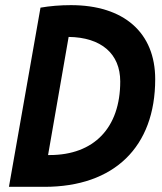

<svg xmlns="http://www.w3.org/2000/svg" viewBox="-20 -723 626 743"><path d="M14.6 0H151.9C421.9 0 580.6 -154.3 580.6 -416.5C580.6 -596.7 459.5 -703.1 254.4 -703.1C212.9 -703.1 172.9 -699.7 136.7 -693.4ZM166 -123 245.6 -580.1C371.6 -578.6 445.3 -515.1 445.3 -407.7C445.3 -228.5 343.8 -123 172.4 -123Z"/></svg>

Font: Cascadia Code
Style: Bold Italic
Weight: 700
Italic angle: -10°
Monospace: yes
Designer: Aaron Bell
Foundry: Saja Typeworks
Version: Version 2404.023